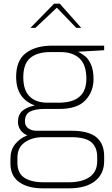

<svg xmlns="http://www.w3.org/2000/svg" viewBox="-20 -783 613 1047"><path d="M548 -509 406 -501Q429 -489 446 -475Q463 -461 476.5 -430.5Q490 -400 490 -351Q490 -284 446 -236.5Q402 -189 304 -189H224Q170 -189 143 -174Q116 -159 116 -122Q116 -96 134.5 -83Q153 -70 178 -70H371Q462 -70 505 -35Q548 0 548 69V95Q548 165 498 204.5Q448 244 356 244H213Q132 244 84.5 210Q37 176 37 110V81Q37 35 62.5 3Q88 -29 129 -45Q105 -55 91.5 -74Q78 -93 78 -119Q78 -157 101.5 -178Q125 -199 170 -208Q68 -245 68 -364Q68 -453 121 -493.5Q174 -534 264 -534H548ZM312 -499H254Q183 -499 145 -467Q107 -435 107 -362Q107 -291 141.5 -257Q176 -223 239 -223H300Q451 -223 451 -353Q451 -430 413.5 -464.5Q376 -499 312 -499ZM213 -35Q156 -35 115.5 -7Q75 21 75 77V105Q75 161 112.5 186Q150 211 219 211H354Q428 211 469 182Q510 153 510 96V73Q510 20 478 -7.5Q446 -35 367 -35ZM275 -763H306L423 -631H396L290 -741L173 -631H146Z"/></svg>

Font: Exo ExtraLight
Style: Regular
Weight: 275
Designer: Natanael Gama
Foundry: Natanael Gama
Version: Version 1.500; ttfautohint (v1.6)